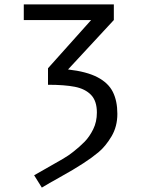

<svg xmlns="http://www.w3.org/2000/svg" viewBox="-20 -745 640 872"><path d="M182.5 24Q236.5 -6.5 264.8 -23Q293 -39.5 312 -55Q342.5 -79 364.5 -101.5Q386.5 -124 403.2 -157.8Q420 -191.5 420 -234Q420 -286.5 393.5 -314Q367 -341.5 320 -350.8Q273 -360 198 -360V-435L394 -654H88V-725H497V-654L289 -429.5Q373.5 -420 422.8 -394.2Q472 -368.5 492.5 -327.5Q513 -286.5 513 -228Q513 -170 486.2 -125.2Q459.5 -80.5 427.8 -54Q396 -27.5 358.5 -3.5L345 5Q324 19.5 246.5 63Q225 75 205.2 86.2Q185.5 97.5 170 107L135 51Q138.5 48.5 182.5 24Z"/></svg>

Font: JuliaMono
Style: Regular
Weight: 400
Monospace: yes
Designer: cormullion
Foundry: corm
Version: Version 0.055; ttfautohint (v1.8.4)